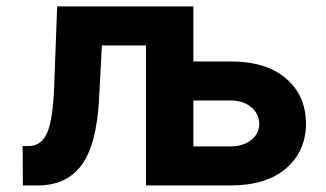

<svg xmlns="http://www.w3.org/2000/svg" viewBox="-20 -565 992 585"><path d="M49.7 0 49 -120H67.1Q105.8 -120 123.6 -160.2Q141.3 -200.3 145.2 -304L154.1 -545.5H569.2V-377.8H682.5Q790.8 -377.8 851.4 -326Q911.9 -274.1 912.3 -188.2Q911.9 -103.7 851.4 -51.8Q790.8 0 682.5 0H424.7V-426.5H290.5L281.6 -259.9Q273.8 -122.5 228 -61.3Q182.2 0 95.2 0ZM569.2 -258.9V-119H682.5Q720.5 -119 745 -138.1Q769.5 -157.3 769.9 -187.1Q769.5 -218.8 745 -238.8Q720.5 -258.9 682.5 -258.9Z"/></svg>

Font: Inter Zeller
Style: Bold
Weight: 700
Designer: Rasmus Andersson; Joe Bland
Foundry: zeller
Version: Version 3.015;git-dec3a8cb1